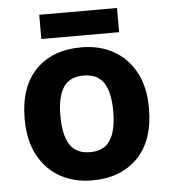

<svg xmlns="http://www.w3.org/2000/svg" viewBox="-52 -756 723 814"><g transform="rotate(-5 309.5 -349.5)"><path d="M574 -274Q574 -138 502.5 -64Q431 10 308 10Q232 10 172.5 -23Q113 -56 79 -119.5Q45 -183 45 -274Q45 -410 116 -483Q187 -556 311 -556Q388 -556 447 -523Q506 -490 540 -427.5Q574 -365 574 -274ZM197 -274Q197 -193 223.5 -151.5Q250 -110 310 -110Q369 -110 395.5 -151.5Q422 -193 422 -274Q422 -355 395.5 -395.5Q369 -436 309 -436Q250 -436 223.5 -395.5Q197 -355 197 -274ZM476 -709V-606H145V-709Z"/></g></svg>

Font: Noto Sans IKEA
Style: Bold
Weight: 600
Designer: Monotype Design Team
Foundry: Monotype Imaging Inc.
Version: Version 2.001